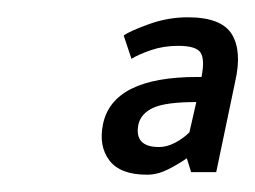

<svg xmlns="http://www.w3.org/2000/svg" viewBox="-20 -695 295 222"><path d="M150 -493Q119 -493 106.5 -509.5Q94 -526 99 -551Q110 -606 208 -606H213Q217 -626 212 -634Q207 -642 186 -642Q169 -642 154.5 -637Q140 -632 132 -627L123 -654Q130 -659 152 -667Q174 -675 197 -675Q236 -675 248 -655.5Q260 -636 252 -601L230 -496H201L196 -512Q186 -505 174 -499Q162 -493 150 -493ZM140 -551Q135 -525 164 -525Q173 -525 182.5 -530Q192 -535 199 -542L207 -577Q172 -577 157.5 -570.5Q143 -564 140 -551Z"/></svg>

Font: Epunda Sans Medium
Style: Italic
Weight: 500
Italic angle: -12.0243°
Designer: Simon Atzbach
Foundry: typofactur
Version: Version 2.204; ttfautohint (v1.8.4.7-5d5b)